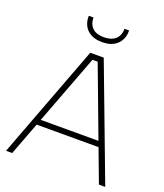

<svg xmlns="http://www.w3.org/2000/svg" viewBox="-160 -1004 950 1111"><g transform="rotate(20 315.0 -449.0)"><path d="M441 -890Q441 -863 428 -838Q415 -813 388 -797Q361 -781 317 -781Q273 -781 245.5 -797Q218 -813 205.5 -838Q193 -863 193 -890V-898H222Q222 -857 246 -834Q270 -811 317 -811Q363 -811 388 -834Q413 -857 413 -898H441ZM332 -666H300L48 0H10L274 -700H357L621 0H582ZM112 -237H520V-203H112Z"/></g></svg>

Font: Albert Sans ExtraLight
Style: Regular
Weight: 250
Designer: Andreas Rasmussen
Foundry: a.Foundry
Version: Version 1.025